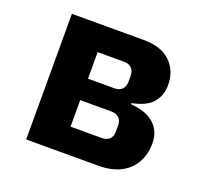

<svg xmlns="http://www.w3.org/2000/svg" viewBox="-96 -629 792 741"><g transform="rotate(20 300.0 -258.0)"><path d="M80 -516H375Q447 -516 485 -479.5Q523 -443 523 -384Q523 -341 497.5 -311.5Q472 -282 414 -271V-266Q476 -262 509.5 -232Q543 -202 543 -152Q543 -106 523 -71.5Q503 -37 466 -18.5Q429 0 377 0H80ZM351 -105Q373 -105 384 -116Q395 -127 395 -147V-171Q395 -193 383 -203.5Q371 -214 351 -214H224V-105ZM333 -302Q353 -302 364 -313.5Q375 -325 375 -346V-367Q375 -388 364 -399.5Q353 -411 333 -411H224V-302Z"/></g></svg>

Font: Lilex
Style: Regular
Weight: 400
Monospace: yes
Designer: Mike Abbink, Paul van der Laan, Pieter van Rosmalen, Mikhael Khrustik
Foundry: Mikhael Khrustik
Version: Version 2.510